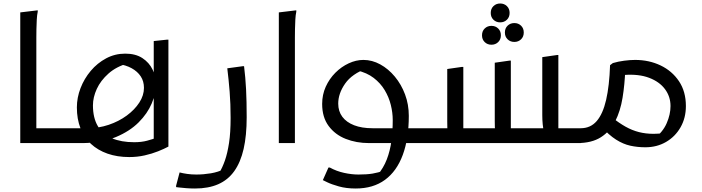

<svg xmlns="http://www.w3.org/2000/svg" viewBox="-20 -819 4016 1099"><path d="M158 0V-85H336V-20L316 0ZM96 -748 196 -760V-752Q192 -734 190.5 -707Q189 -680 188.5 -652Q188 -624 188 -604V0H96Z M316 0V-65L336 -85H481Q544 -85 602 -104.5Q660 -124 705.5 -157.5Q751 -191 777.5 -232Q804 -273 804 -316Q804 -354 785.5 -382Q767 -410 733.5 -428.5Q700 -447 654 -453L714 -457Q646 -438 601 -398Q556 -358 534 -310Q512 -262 512 -216Q512 -144 540 -97Q568 -50 621 -27.5Q674 -5 748 -5Q790 -5 821.5 -13.5Q853 -22 880 -32L860 18V-584L936 -592H944V20Q920 33 885 47Q850 61 808 70.5Q766 80 720 80Q651 80 595.5 60.5Q540 41 500.5 4.5Q461 -32 440.5 -85Q420 -138 420 -204Q420 -260 441 -314.5Q462 -369 499.5 -413.5Q537 -458 587.5 -485Q638 -512 697 -512Q756 -512 795 -486.5Q834 -461 853.5 -420.5Q873 -380 873 -336Q873 -285 848.5 -227Q824 -169 773.5 -118.5Q723 -68 644.5 -35Q566 -2 457 0H429Z M1008 168Q1027 173 1051.5 176.5Q1076 180 1104 180Q1145 180 1187 173Q1229 166 1265 148L1234 172Q1253 141 1267.5 99.5Q1282 58 1291 -1Q1300 -60 1300 -144Q1300 -225 1294.5 -294Q1289 -363 1281 -428L1369 -440H1377Q1385 -376 1388.5 -308Q1392 -240 1392 -148Q1392 -43 1374.5 33.5Q1357 110 1321 160.5Q1285 211 1229 235.5Q1173 260 1096 260Q1070 260 1045 258Q1020 256 1004 254Q988 252 988 252V244Z M1576 -748 1676 -760V-752Q1672 -734 1670.5 -707Q1669 -680 1668.5 -652Q1668 -624 1668 -604V0H1576Z M1824 -224Q1824 -277 1844.5 -322.5Q1865 -368 1899.5 -402.5Q1934 -437 1976 -456.5Q2018 -476 2060 -476Q2110 -476 2156.5 -450.5Q2203 -425 2240 -380.5Q2277 -336 2298.5 -278.5Q2320 -221 2320 -156Q2320 -26 2285.5 67.5Q2251 161 2183.5 210.5Q2116 260 2016 260Q1962 260 1919.5 248Q1877 236 1852.5 224Q1828 212 1828 212L1860 140H1868Q1906 161 1949.5 170.5Q1993 180 2032 180Q2081 180 2113 174.5Q2145 169 2176 158L2140 184Q2175 143 2194 93.5Q2213 44 2220.5 -12.5Q2228 -69 2228 -132Q2228 -174 2217 -218.5Q2206 -263 2182 -303Q2158 -343 2119 -373Q2080 -403 2023 -416L2081 -428Q1995 -397 1955.5 -340.5Q1916 -284 1916 -226Q1916 -182 1939.5 -150.5Q1963 -119 2007 -102Q2051 -85 2112 -85H2269H2293H2432V-20L2412 0H2092Q2020 0 1959 -24Q1898 -48 1861 -98Q1824 -148 1824 -224Z M2392 0V-65L2412 -85H2579L2544 -60Q2541 -72 2540.5 -88.5Q2540 -105 2540 -124V-424L2624 -436H2632V-42L2594 -85H2851L2816 -60Q2813 -76 2812.5 -92.5Q2812 -109 2812 -124V-460L2896 -472H2904V-42L2866 -85H3128L3094 -64Q3089 -82 3086.5 -107Q3084 -132 3084 -160V-492L3168 -504H3176V-42L3138 -85H3324V-20L3304 0ZM2843 -691Q2820 -691 2804.5 -706Q2789 -721 2789 -745Q2789 -769 2804.5 -784Q2820 -799 2843 -799Q2866 -799 2881.5 -784Q2897 -769 2897 -745Q2897 -721 2881.5 -706Q2866 -691 2843 -691ZM2924 -579Q2901 -579 2885.5 -594Q2870 -609 2870 -633Q2870 -657 2885.5 -672Q2901 -687 2924 -687Q2947 -687 2962.5 -672Q2978 -657 2978 -633Q2978 -609 2962.5 -594Q2947 -579 2924 -579ZM2793 -563Q2770 -563 2754.5 -578Q2739 -593 2739 -617Q2739 -641 2754.5 -656Q2770 -671 2793 -671Q2816 -671 2831.5 -656Q2847 -641 2847 -617Q2847 -593 2831.5 -578Q2816 -563 2793 -563Z M3615 -476Q3695 -476 3761 -444.5Q3827 -413 3866.5 -354Q3906 -295 3906 -212Q3906 -144 3875.5 -90.5Q3845 -37 3792.5 -6.5Q3740 24 3674 24Q3629 24 3588 15Q3547 6 3506 -20Q3465 -46 3420 -96L3482 -148Q3523 -115 3560.5 -94Q3598 -73 3637 -63Q3676 -53 3721 -53Q3733 -53 3747 -54Q3761 -55 3772 -56L3723 -24Q3774 -63 3796 -113.5Q3818 -164 3818 -212Q3818 -266 3786.5 -308.5Q3755 -351 3696 -373.5Q3637 -396 3554 -390L3559 -421Q3556 -336 3543.5 -259.5Q3531 -183 3501.5 -125Q3472 -67 3419.5 -33.5Q3367 0 3284 0V-65L3304 -85Q3360 -85 3395.5 -126Q3431 -167 3449.5 -247.5Q3468 -328 3472 -446L3488 -458Q3518 -467 3552.5 -471.5Q3587 -476 3615 -476Z"/></svg>

Font: Kufam
Style: Regular
Weight: 400
Designer: Wael Morcos, Artur Schmal
Foundry: Original Type
Version: Version 1.301; ttfautohint (v1.8.3)